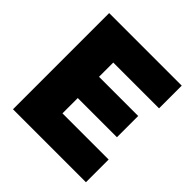

<svg xmlns="http://www.w3.org/2000/svg" viewBox="-191 -879 1029 1029"><g transform="rotate(45 323.0 -364.5)"><path d="M59 0V-729H609V-557H220L262 -599V-130L220 -172H612V0ZM220 -288V-449H559V-288Z"/></g></svg>

Font: Mona Sans ExtraLight Black
Style: Regular
Weight: 900
Version: Version 2.000